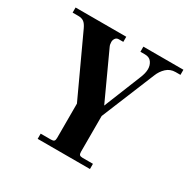

<svg xmlns="http://www.w3.org/2000/svg" viewBox="-157 -871 1032 1030"><g transform="rotate(30 359.0 -356.0)"><path d="M25.9 -680.2V-711.9H339.8V-680.2H312Q298.3 -680.2 291.3 -670.2Q284.2 -660.2 284.2 -647.9Q284.2 -631.8 290 -620.1L421.9 -333L514.2 -562Q527.8 -594.2 527.8 -619.1Q527.8 -643.6 514.6 -661.9Q501.5 -680.2 474.1 -680.2H445.8V-711.9H693.8V-680.2H664.1Q630.9 -680.2 607.9 -658.7Q585 -637.2 573.2 -606.9L438 -277.8V-56.2Q438 -42.5 443.1 -37.4Q448.2 -32.2 461.9 -32.2H525.9V0H202.1V-32.2H266.1Q279.8 -32.2 284.9 -37.4Q290 -42.5 290 -56.2V-269L120.1 -636.2Q108.4 -661.6 95.2 -670.9Q82 -680.2 61 -680.2Z"/></g></svg>

Font: Flanker Steampunk
Style: Bold
Weight: 700
Designer: Alexey Kryukov, Leonardo Di Lena
Foundry: Alexey Kryukov, Leonardo Di Lena
Version: 1.210